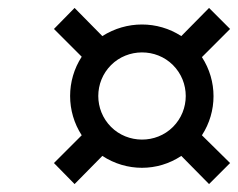

<svg xmlns="http://www.w3.org/2000/svg" viewBox="-20 -494 600 484"><path d="M260 -174C217 -217 217 -287 260 -330C302 -372 373 -373 416 -330C459 -287 459 -217 416 -174C373 -131 302 -132 260 -174ZM560 -83 489 -153C528 -213 528 -290 489 -350L560 -421L507 -474L437 -403C377 -442 299 -442 238 -403L168 -474L116 -421L186 -351C147 -291 147 -213 186 -153L116 -83L168 -30L238 -101C299 -61 377 -61 437 -101L507 -30Z"/></svg>

Font: RazerF5
Style: Italic
Weight: 400
Foundry: Razer Inc.
Version: Version 2